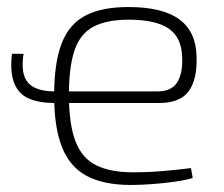

<svg xmlns="http://www.w3.org/2000/svg" viewBox="-20 -514 638 546"><path d="M353 12Q275 12 227 -13.5Q179 -39 156.5 -95Q134 -151 134 -243Q134 -336 155.5 -391Q177 -446 223.5 -470Q270 -494 345 -494Q443 -494 490.5 -458.5Q538 -423 539 -352Q541 -288 516.5 -254.5Q492 -221 432 -221H137Q92 -221 62.5 -233.5Q33 -246 20.5 -277.5Q8 -309 14 -361H47Q38 -303 60 -278.5Q82 -254 137 -254H427Q468 -254 484 -280Q500 -306 498 -350Q497 -407 460 -432.5Q423 -458 346 -458Q283 -458 245.5 -438Q208 -418 192 -371Q176 -324 176 -245Q176 -161 194.5 -112.5Q213 -64 253.5 -44Q294 -24 358 -24Q404 -24 448 -28Q492 -32 523 -36L528 -8Q510 -2 478.5 2.5Q447 7 413 9.5Q379 12 353 12Z"/></svg>

Font: Exo 2 ExtraLight
Style: Regular
Weight: 250
Designer: Natanael Gama
Foundry: Natanael Gama
Version: Version 2.010